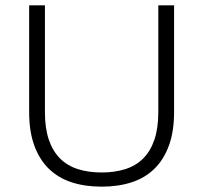

<svg xmlns="http://www.w3.org/2000/svg" viewBox="-20 -688 760 718"><path d="M360 10Q297 10 247 -6.5Q197 -23 162 -57.5Q127 -92 108 -144.5Q89 -197 89 -269V-668H148V-269Q148 -209 162.5 -166Q177 -123 204.5 -95.5Q232 -68 271.5 -55.5Q311 -43 360 -43Q409 -43 448.5 -55.5Q488 -68 515.5 -95.5Q543 -123 557.5 -166Q572 -209 572 -269V-668H631V-269Q631 -197 612 -144.5Q593 -92 558 -57.5Q523 -23 473 -6.5Q423 10 360 10Z"/></svg>

Font: Celebes Light
Style: Regular
Weight: 300
Designer: Anugrah Pasau
Foundry: Lafontype
Version: Version 1.000; ttfautohint (v1.8.4)